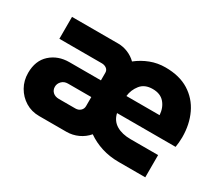

<svg xmlns="http://www.w3.org/2000/svg" viewBox="-99 -741 1093 957"><g transform="rotate(30 448.0 -262.5)"><path d="M193 0Q149 0 114 -21.5Q79 -43 58.5 -79Q38 -115 38 -159Q38 -230 81.5 -269Q125 -308 190 -308H371V-352Q371 -367 359.5 -375.5Q348 -384 332 -384H88V-510H354Q383 -510 410.5 -498.5Q438 -487 458 -467Q492 -494 532.5 -509.5Q573 -525 618 -525Q699 -525 753.5 -491Q808 -457 836 -398Q864 -339 864 -265Q864 -251 862.5 -234Q861 -217 859 -207H522Q531 -167 563.5 -147.5Q596 -128 646 -128H804V0H652Q598 0 552.5 -14.5Q507 -29 470 -55Q448 -29 416.5 -14.5Q385 0 350 0ZM520 -304H711Q708 -346 684.5 -373Q661 -400 617 -400Q571 -400 547.5 -370.5Q524 -341 520 -304ZM236 -123H331Q348 -123 359.5 -133.5Q371 -144 371 -160V-212H237Q215 -212 201.5 -198Q188 -184 188 -166Q188 -147 201 -135Q214 -123 236 -123Z"/></g></svg>

Font: MuseoModerno
Style: Bold
Weight: 700
Designer: Pablo Cosgaya, Héctor Gatti, Marcela Romero, and the Authors of The MuseoModerno Project.
Foundry: Omnibus-Type Team
Version: Version 1.001